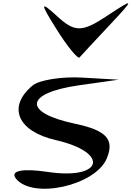

<svg xmlns="http://www.w3.org/2000/svg" viewBox="-20 -1135 810 1183"><path d="M182 -609C23 -478 87 -326 323 -272C659 -195 614 -24 272 -76C118 -99 40 -83 78 -35C180 95 568 9 638 -159C687 -277 635 -332 441 -373C120 -441 132 -561 464 -609L711 -644L484 -657C361 -664 222 -642 182 -609ZM330 -1037C226 -1132 227 -1116 327 -957C393 -851 460 -769 470 -781C480 -793 563 -882 654 -979C812 -1147 810 -1150 639 -1037C485 -935 440 -935 330 -1037Z"/></svg>

Font: Venom Sans
Style: Obl
Weight: 400
Version: Version 1.001